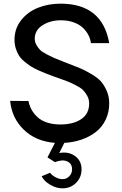

<svg xmlns="http://www.w3.org/2000/svg" viewBox="-20 -780 675 1060"><path d="M338.9 -436Q345.2 -433.6 357.9 -428.7Q400.4 -412.6 422.9 -403.1Q445.3 -393.6 481.2 -373Q517.1 -352.5 535.4 -332.5Q553.7 -312.5 568.4 -280.3Q583 -248 583 -210Q583 -159.7 563.2 -118.9Q543.5 -78.1 509.3 -51.5Q475.1 -24.9 430.7 -9.5Q386.2 5.9 335 8.8L307.1 64.9Q357.9 55.2 394 81.3Q430.2 107.4 430.2 154.8Q430.2 199.2 399.9 229.5Q369.6 259.8 325.2 259.8Q291 259.8 257.3 240.2Q223.6 220.7 210 192.9L256.8 173.8Q267.6 189 287.4 199Q307.1 209 325.2 209Q347.2 209 362.5 193.1Q377.9 177.2 377.9 154.8Q377.9 122.6 350.6 110.8Q323.2 99.1 283.2 115.2L242.2 88.9L283.2 8.8Q177.7 0.5 111.3 -64Q44.9 -128.4 36.1 -223.1L137.2 -222.2Q142.1 -196.8 154.1 -175Q166 -153.3 186.3 -134Q206.5 -114.7 239 -103.8Q271.5 -92.8 313 -92.8Q383.8 -92.8 427.7 -121.8Q471.7 -150.9 472.2 -207Q472.7 -231 461.4 -251.2Q450.2 -271.5 437 -284.2Q423.8 -296.9 394.8 -311.3Q365.7 -325.7 348.9 -332Q332 -338.4 294.9 -351.6Q284.7 -355 279.8 -356.9Q250.5 -367.7 233.4 -374.3Q216.3 -380.9 189.9 -392.8Q163.6 -404.8 147.9 -415.3Q132.3 -425.8 113.5 -441.4Q94.7 -457 84.5 -473.6Q74.2 -490.2 67.1 -512.5Q60.1 -534.7 60.1 -560.1Q60.1 -622.1 96.7 -668.5Q133.3 -714.8 190.2 -737.3Q247.1 -759.8 314 -759.8Q544.9 -759.8 583 -542H481.9Q479 -565.9 467.3 -587.9Q455.6 -609.9 435.8 -628.2Q416 -646.5 385 -657.2Q354 -668 315.9 -668Q258.3 -668 215.1 -640.9Q171.9 -613.8 171.9 -565.9Q171.9 -547.4 181.6 -531Q191.4 -514.6 201.4 -504.4Q211.4 -494.1 237.8 -480.2Q264.2 -466.3 276.4 -461.2Q288.6 -456.1 323.2 -442.4Q333.5 -438 338.9 -436Z"/></svg>

Font: Oakes Grotesk Medium
Style: Regular
Weight: 500
Designer: Samuel Oakes
Foundry: Samuel Oakes
Version: Version 1.000;PS 001.000;hotconv 1.0.88;makeotf.lib2.5.64775